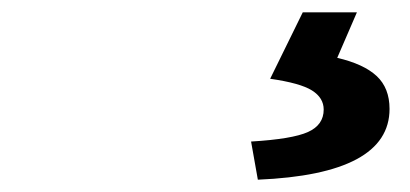

<svg xmlns="http://www.w3.org/2000/svg" viewBox="-20 -24 666 312"><path d="M399 268 388 206Q455 202 480.5 190.5Q506 179 506 154Q506 135 487 123Q468 111 419 104L472 -4H560L528 70Q571 80 592 99.5Q613 119 613 153Q613 259 399 268Z"/></svg>

Font: NotoSansHansBold
Style: Bold
Weight: 700
Designer: Ryoko NISHIZUKA  (kana & ideographs); Paul D. Hunt (Latin, Greek & Cyrillic); Wenlong ZHANG  (bopomofo); Sandoll Communi
Foundry: Adobe Systems Incorporated
Version: Version 1.00;December 8, 2021;FontCreator 13.0.0.2675 64-bit